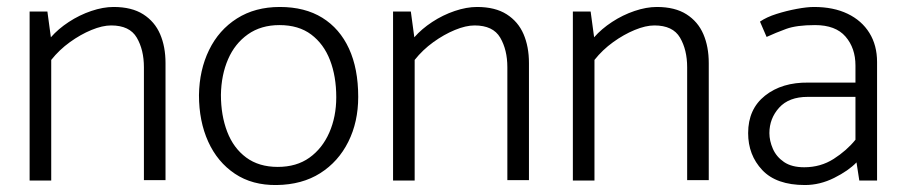

<svg xmlns="http://www.w3.org/2000/svg" viewBox="-20 -518 2598 551"><path d="M127 0V-346Q150 -375 180.5 -397Q211 -419 242.5 -432Q274 -445 299 -445Q352 -445 372.5 -410Q393 -375 393 -325V-1H455V-337Q455 -384 439.5 -420Q424 -456 391 -477Q358 -498 306 -498Q276 -498 242 -486.5Q208 -475 177.5 -455Q147 -435 126 -411L116 -485H65V0Z M774 13Q704 14 654 -19.5Q604 -53 577.5 -111.5Q551 -170 551 -245Q552 -317 580 -374.5Q608 -432 660 -465Q712 -498 783 -498Q855 -498 905 -467Q955 -436 981.5 -378.5Q1008 -321 1008 -240Q1008 -168 979.5 -111Q951 -54 899 -21Q847 12 774 13ZM777 -39Q831 -39 868 -65.5Q905 -92 925 -137.5Q945 -183 945 -239Q945 -299 927 -345.5Q909 -392 873 -419Q837 -446 782 -446Q729 -446 691.5 -419.5Q654 -393 634.5 -348Q615 -303 614 -246Q614 -187 632 -140Q650 -93 686.5 -66Q723 -39 777 -39Z M1170 0V-346Q1193 -375 1223.5 -397Q1254 -419 1285.5 -432Q1317 -445 1342 -445Q1395 -445 1415.5 -410Q1436 -375 1436 -325V-1H1498V-337Q1498 -384 1482.5 -420Q1467 -456 1434 -477Q1401 -498 1349 -498Q1319 -498 1285 -486.5Q1251 -475 1220.5 -455Q1190 -435 1169 -411L1159 -485H1108V0Z M1686 0V-346Q1709 -375 1739.5 -397Q1770 -419 1801.5 -432Q1833 -445 1858 -445Q1911 -445 1931.5 -410Q1952 -375 1952 -325V-1H2014V-337Q2014 -384 1998.5 -420Q1983 -456 1950 -477Q1917 -498 1865 -498Q1835 -498 1801 -486.5Q1767 -475 1736.5 -455Q1706 -435 1685 -411L1675 -485H1624V0Z M2188 -136Q2188 -178 2216 -209Q2244 -240 2298 -240H2435V-117Q2410 -86 2372.5 -62Q2335 -38 2288 -38Q2252 -38 2230 -53Q2208 -68 2198 -91Q2188 -114 2188 -136ZM2180 -412Q2206 -424 2236 -435Q2266 -446 2319 -446Q2378 -446 2406.5 -413Q2435 -380 2435 -330V-281H2300Q2224 -282 2175.5 -243.5Q2127 -205 2127 -136Q2127 -73 2167.5 -30Q2208 13 2290 13Q2333 13 2374 -7.5Q2415 -28 2438 -52L2446 0H2497V-340Q2497 -388 2475 -423.5Q2453 -459 2412.5 -478.5Q2372 -498 2316 -498Q2296 -498 2266.5 -492.5Q2237 -487 2208.5 -478Q2180 -469 2161 -456Z"/></svg>

Font: Catamaran Light
Style: Regular
Weight: 300
Designer: Pria Ravichandran
Version: Version 2.000